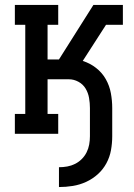

<svg xmlns="http://www.w3.org/2000/svg" viewBox="-20 -540 540 775"><path d="M218 215V135Q235 135 251.5 132Q268 129 283 121.5Q298 114 310 102Q322 90 329.5 75Q337 60 340 43.5Q343 27 343 10V-104Q343 -124 339.5 -144.5Q336 -165 325.5 -182.5Q315 -200 296.5 -210Q278 -220 258 -220H172V-80H215V0H40V-80H82V-440H40V-520H215V-440H172V-300H218L357 -520H476V-440H408L314 -294Q343 -285 367.5 -266Q392 -247 407 -220.5Q422 -194 427.5 -164Q433 -134 433 -104V10Q433 38 428 66Q423 94 409.5 119Q396 144 375 163Q354 182 328 194Q302 206 274 210.5Q246 215 218 215Z"/></svg>

Font: Iosevka Curly Slab Medium
Style: Regular
Weight: 500
Monospace: yes
Designer: Belleve Invis
Foundry: Belleve Invis
Version: Version 22.1.2; ttfautohint (v1.8.4)